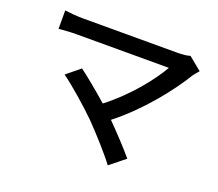

<svg xmlns="http://www.w3.org/2000/svg" viewBox="-124 -871 1248 1099"><g transform="rotate(20 500.0 -321.5)"><path d="M444 -156C508 -90 589 0 629 54L721 -20C681 -68 616 -138 557 -197C710 -317 838 -479 910 -597C917 -607 928 -619 939 -632L860 -697C843 -691 815 -688 783 -688C680 -688 261 -688 205 -688C171 -688 124 -692 97 -696V-584C118 -586 165 -590 205 -590C271 -590 679 -590 767 -590C718 -504 613 -370 481 -269C414 -328 339 -389 301 -417L219 -350C275 -311 384 -215 444 -156Z"/></g></svg>

Font: ChiuKong Gothic CL Medium
Style: Regular
Weight: 500
Designer: Ryoko NISHIZUKA 西塚涼子 (kana, bopomofo & ideographs); Paul D. Hunt (Latin, Greek & Cyrillic); Sandoll Communications 산돌커뮤니
Foundry: Adobe
Version: Version 1.300